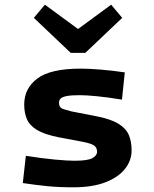

<svg xmlns="http://www.w3.org/2000/svg" viewBox="-20 -783 654 817"><path d="M540 -143Q540 -100 512 -64.5Q484 -29 429 -7.5Q374 14 292 14Q228 14 179.5 9Q131 4 77 -4L90 -120Q159 -109 213.5 -104Q268 -99 297 -99Q353 -99 373 -110Q393 -121 393 -137Q393 -154 381.5 -163Q370 -172 335 -179L229 -199Q169 -211 137.5 -230Q106 -249 94.5 -276Q83 -303 83 -338Q83 -407 139 -449Q195 -491 324 -491Q357 -491 407 -487Q457 -483 511 -475L499 -359Q439 -369 393 -373.5Q347 -378 319 -378Q284 -378 265 -374.5Q246 -371 238.5 -364Q231 -357 231 -346Q231 -335 235.5 -328.5Q240 -322 252 -318Q264 -314 284 -309L387 -289Q450 -277 483 -257Q516 -237 528 -209Q540 -181 540 -143ZM500 -707 343 -558H304L303 -653L453 -763ZM124 -707 171 -763 321 -653 320 -558H281Z"/></svg>

Font: Intel One Mono Light
Style: Regular
Weight: 300
Monospace: yes
Designer: Fred Shallcrass
Foundry: Frere-Jones Type LLC
Version: Version 1.004